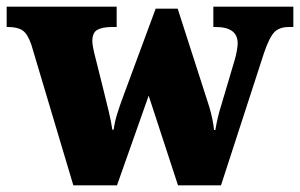

<svg xmlns="http://www.w3.org/2000/svg" viewBox="-26 -556 900 576"><path d="M68 -422Q57 -454 42 -464.5Q27 -475 -2 -475H-6V-536H324V-475H311Q281 -475 266 -466.5Q251 -458 251 -433Q251 -425 253.5 -412Q256 -399 259 -388L284 -288Q293 -252 300.5 -220.5Q308 -189 311 -167H315Q318 -190 325.5 -214Q333 -238 340 -257L441 -530H507L602 -235Q607 -218 611 -199Q615 -180 616 -166H620Q624 -189 628 -205.5Q632 -222 638 -241L678 -376Q682 -389 684.5 -403.5Q687 -418 687 -426Q687 -475 621 -475H614V-536H854V-475H841Q812 -475 797 -459.5Q782 -444 766 -397L637 0H508L420 -269L325 0H194Z"/></svg>

Font: Noto Serif Hentaigana Black
Style: Regular
Weight: 900
Designer: Kazuhiro Yamada
Foundry: nipponia
Version: Version 1.000; ttfautohint (v1.8.4.7-5d5b)